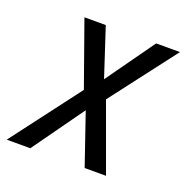

<svg xmlns="http://www.w3.org/2000/svg" viewBox="-142 -631 707 727"><g transform="rotate(20 211.5 -268.0)"><path d="M-40 0H55L203 -207L274 0H360L261 -272L463 -536H367L228 -341L164 -536H78L170 -277Z"/></g></svg>

Font: Noto Sans SemiCondensed
Style: Italic
Weight: 400
Width: 4
Italic angle: -12°
Designer: Monotype Design Team
Foundry: Monotype Imaging Inc.
Version: Version 2.013